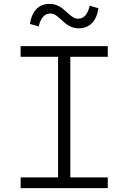

<svg xmlns="http://www.w3.org/2000/svg" viewBox="-20 -967 660 987"><path d="M278.5 0V-730H341.5V0ZM534 -730V-675H86V-730ZM86 -55H534V0H86ZM324.5 -903Q342.5 -886.5 354.8 -878.8Q367 -871 382.5 -871Q404.5 -871 419.2 -888.2Q434 -905.5 441 -937.5L486 -924.5Q478.5 -874.5 452.5 -848Q426.5 -821.5 385.5 -821.5Q365.5 -821.5 349.2 -827.8Q333 -834 321.5 -842.8Q310 -851.5 295.5 -865.5Q277 -882 265.2 -889.8Q253.5 -897.5 238 -897.5Q216 -897.5 201 -880.2Q186 -863 179 -831L134 -844Q141.5 -894 167.2 -920.5Q193 -947 234 -947Q254 -947 270.2 -940.8Q286.5 -934.5 297.8 -926Q309 -917.5 324.5 -903Z"/></svg>

Font: Monaspace Neon Var ExtraLight
Style: Regular
Weight: 200
Designer: Riley Cran and the Lettermatic Team
Version: Version 1.200 (Monaspace Neon Var)